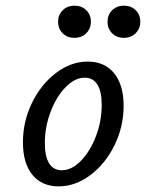

<svg xmlns="http://www.w3.org/2000/svg" viewBox="-20 -642 513 673"><path d="M60.4 -143Q60.4 -216.5 92.2 -281.6Q124 -346.7 176.4 -386.4Q228.8 -426.1 287.2 -426.1Q347 -426.1 380.2 -385.1Q413.3 -344.2 413.3 -271Q413.3 -198.3 381.5 -133.2Q349.7 -68.1 296.9 -28.4Q244.1 11.3 185.7 11.3Q126.7 11.3 93.5 -29.3Q60.4 -69.9 60.4 -143ZM336.5 -274.2Q336.5 -321.6 321.3 -345.6Q306.1 -369.7 277.2 -369.7Q242.4 -369.7 210 -336.4Q177.5 -303.2 157.4 -250.2Q137.2 -197.2 137.2 -140.6Q137.2 -93.2 152.4 -69.2Q167.6 -45.2 196.4 -45.2Q231.2 -45.2 263.6 -78.3Q296.1 -111.5 316.3 -164.6Q336.5 -217.6 336.5 -274.2ZM356.9 -565.9Q356.9 -589.8 373 -606Q389.2 -622.1 414.5 -622.1Q439.8 -622.1 455.8 -606.1Q471.8 -590.1 471.8 -566.3Q471.8 -541.7 455.6 -525.6Q439.5 -509.4 414 -509.4Q388.9 -509.4 372.9 -525.4Q356.9 -541.4 356.9 -565.9ZM183.6 -565.9Q183.6 -589.8 199.8 -606Q215.9 -622.1 241.3 -622.1Q266.5 -622.1 282.5 -606.1Q298.6 -590.1 298.6 -566.3Q298.6 -541.7 282.4 -525.6Q266.2 -509.4 240.8 -509.4Q215.6 -509.4 199.6 -525.4Q183.6 -541.4 183.6 -565.9Z"/></svg>

Font: Playfair Micro SmCond SmLight
Style: Italic
Weight: 360
Width: 4
Italic angle: -15.6°
Designer: Claus Eggers Sørensen
Foundry: Claus Eggers Sørensen
Version: Version 2.203;Glyphs 3.3 (3326)